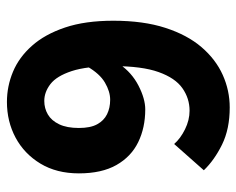

<svg xmlns="http://www.w3.org/2000/svg" viewBox="-86 -602 699 568"><g transform="rotate(90 264.0 -317.5)"><path d="M281 12Q234.7 12 191.8 -5.9Q148.9 -23.8 115 -62Q81 -100.1 60.9 -159.8Q40.8 -219.4 40.8 -302.9Q40.8 -391.7 61.9 -456.7Q82.9 -521.7 119.1 -563.8Q155.3 -605.9 201.3 -626.5Q247.3 -647.1 297.5 -647.1Q361 -647.1 407.2 -624.4Q453.4 -601.6 483.2 -570.5L405.5 -482.7Q389.4 -501.3 362.1 -514.8Q334.8 -528.3 307 -528.3Q270.6 -528.3 240.4 -507.1Q210.2 -485.9 192.7 -436.7Q175.1 -387.6 175.1 -302.9Q175.1 -224.2 189.8 -179.6Q204.5 -135 228.2 -116.7Q251.9 -98.5 278.1 -98.5Q300 -98.5 318.1 -109.1Q336.3 -119.7 347.2 -142.6Q358.1 -165.4 358.1 -200.9Q358.1 -235 347.2 -254.9Q336.4 -274.8 317.6 -284.1Q298.8 -293.4 274.7 -293.4Q250.2 -293.4 223.8 -277.9Q197.4 -262.5 175.9 -225L169.3 -321Q194.3 -357.4 233 -377.3Q271.8 -397.2 303.1 -397.2Q357.4 -397.2 400.2 -376.3Q443 -355.4 467.7 -311.9Q492.4 -268.4 492.4 -200.9Q492.4 -134.9 463.5 -87.1Q434.6 -39.3 386.7 -13.6Q338.8 12 281 12Z"/></g></svg>

Font: Mada
Style: Regular
Weight: 400
Designer: Khaled Hosny
Version: Version 1.5